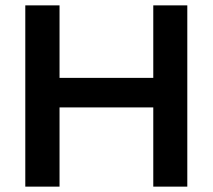

<svg xmlns="http://www.w3.org/2000/svg" viewBox="-20 -695 792 715"><path d="M74.2 0V-675H201.7V-405H550.8V-675H677.5V0H550.8V-295H201.7V0Z"/></svg>

Font: Funnel Display Light SemiBold
Style: Regular
Weight: 600
Version: Version 1.000